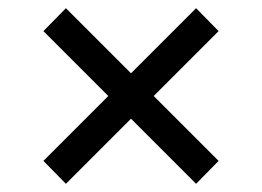

<svg xmlns="http://www.w3.org/2000/svg" viewBox="-20 -552 640 469"><path d="M459 -532 514 -476 141 -103 86 -159ZM141 -532 514 -159 459 -103 86 -476Z"/></svg>

Font: Asta Sans SemiBold
Style: Regular
Weight: 600
Designer: 42dot
Version: Version 1.000